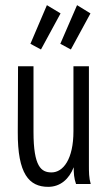

<svg xmlns="http://www.w3.org/2000/svg" viewBox="-20 -714 415 745"><path d="M255 -522 331 -662 279 -694 214 -544ZM139 -522 215 -662 162 -694 98 -544ZM167 11C214 11 248 -19 266 -65C266 -42 267 -23 275 0H332C325 -24 325 -47 325 -71V-457H265V-205C265 -96 225 -45 180 -45C140 -45 110 -67 110 -202V-457H50L49 -202C48 -39 93 11 167 11Z"/></svg>

Font: Inconsolata Condensed
Style: Regular
Weight: 400
Width: 3
Monospace: yes
Designer: Raph Levien, Cyreal, Brenton Simpson
Foundry: Raph Levien, Cyreal, Google
Version: Version 3.100